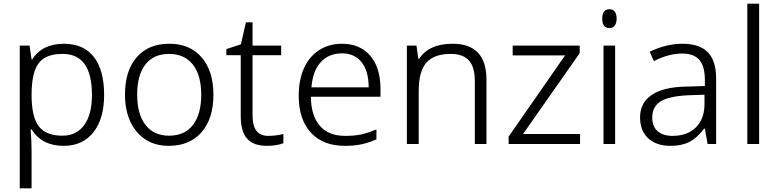

<svg xmlns="http://www.w3.org/2000/svg" viewBox="-20 -780 4219 1040"><path d="M87 -533H140L151 -458H154Q209 -543 326 -543Q432 -543 488 -472Q544 -401 544 -266Q544 -137 486 -63.5Q428 10 325 10Q207 10 151 -79H146Q151 -13 151 35V240H87ZM478 -265Q478 -377 438.5 -432.5Q399 -488 319 -488Q257 -488 220.5 -465.5Q184 -443 167.5 -394.5Q151 -346 151 -266Q151 -147 190 -96Q229 -45 318 -45Q394 -45 436 -102.5Q478 -160 478 -265Z M657 -267Q657 -397 720.5 -470Q784 -543 897 -543Q1009 -543 1072.5 -469Q1136 -395 1136 -267Q1136 -137 1071.5 -63.5Q1007 10 894 10Q820 10 766.5 -25.5Q713 -61 685 -123.5Q657 -186 657 -267ZM1070 -267Q1070 -373 1024.5 -430.5Q979 -488 895 -488Q812 -488 767.5 -430.5Q723 -373 723 -267Q723 -162 768 -103.5Q813 -45 896 -45Q980 -45 1025 -103Q1070 -161 1070 -267Z M1284 -150V-481H1206V-514L1285 -540L1312 -659H1348V-533H1503V-481H1348V-156Q1348 -99 1369 -71.5Q1390 -44 1433 -44Q1473 -44 1515 -54V-4Q1476 10 1426 10Q1353 10 1318.5 -29Q1284 -68 1284 -150Z M1598 -262Q1598 -347 1626.5 -410.5Q1655 -474 1708.5 -508.5Q1762 -543 1833 -543Q1930 -543 1985.5 -478Q2041 -413 2041 -299V-256H1664Q1665 -153 1712.5 -98.5Q1760 -44 1849 -44Q1897 -44 1932.5 -51Q1968 -58 2019 -79V-25Q1975 -6 1936 2Q1897 10 1848 10Q1730 10 1664 -61.5Q1598 -133 1598 -262ZM1977 -307Q1977 -394 1939 -442.5Q1901 -491 1833 -491Q1761 -491 1717.5 -443.5Q1674 -396 1667 -307Z M2184 -533H2236L2246 -461H2250Q2303 -543 2432 -543Q2615 -543 2615 -348V0H2552V-340Q2552 -417 2520 -452.5Q2488 -488 2421 -488Q2331 -488 2289.5 -440.5Q2248 -393 2248 -288V0H2184Z M2735 -40 3041 -480H2757V-533H3120V-492L2813 -54H3122V0H2735Z M3242 -679Q3242 -730 3281 -730Q3300 -730 3310 -717Q3320 -704 3320 -679Q3320 -655 3310 -641.5Q3300 -628 3281 -628Q3242 -628 3242 -679ZM3249 -533H3312V0H3249Z M3447 -144Q3447 -224 3511 -266.5Q3575 -309 3698 -311L3798 -314V-348Q3798 -420 3768.5 -455Q3739 -490 3675 -490Q3602 -490 3522 -449L3499 -500Q3590 -543 3677 -543Q3769 -543 3814 -497Q3859 -451 3859 -355V0H3813L3798 -83H3794Q3755 -32 3713.5 -11Q3672 10 3613 10Q3535 10 3491 -31Q3447 -72 3447 -144ZM3796 -217V-267L3708 -264Q3604 -259 3558.5 -231Q3513 -203 3513 -142Q3513 -95 3542 -69.5Q3571 -44 3623 -44Q3703 -44 3749.5 -90Q3796 -136 3796 -217Z M4028 -760H4092V0H4028Z"/></svg>

Font: OpenSansMMV
Style: Light
Weight: 300
Foundry: Ascender Corporation
Version: Version 4.001